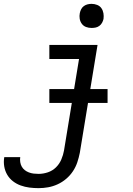

<svg xmlns="http://www.w3.org/2000/svg" viewBox="-70 -763 690 996"><path d="M130 213Q106 213 82.5 210Q59 207 37 199Q15 191 -3 177Q-21 163 -32.5 143.5Q-44 124 -48 100.5Q-52 77 -48 53Q-48 53 -48 52.5Q-48 52 -48 52H35Q35 52 35 52Q35 52 35 52Q33 65 35 78Q37 91 43 101.5Q49 112 58.5 119.5Q68 127 80 131.5Q92 136 104.5 137.5Q117 139 130 139Q154 139 178 131Q202 123 220 105.5Q238 88 248 64.5Q258 41 262 18L340 -457H186V-530H436L344 30Q339 55 331 79Q323 103 308.5 125Q294 147 273.5 164.5Q253 182 229 193Q205 204 180 208.5Q155 213 130 213ZM405 -618Q390 -618 376.5 -623Q363 -628 354.5 -639.5Q346 -651 343.5 -665.5Q341 -680 344 -695Q346 -705 351 -715Q356 -725 365 -731.5Q374 -738 384.5 -740.5Q395 -743 405 -743Q420 -743 434 -737.5Q448 -732 456 -720.5Q464 -709 466.5 -694.5Q469 -680 467 -665Q465 -655 459.5 -645Q454 -635 445 -628.5Q436 -622 425.5 -620Q415 -618 405 -618ZM488 -229H186V-301H488Z"/></svg>

Font: Iosevka Curly Slab ExObl
Style: Regular
Weight: 400
Width: 7
Italic angle: -9°
Monospace: yes
Designer: Belleve Invis
Foundry: Belleve Invis
Version: Version 11.1.0; ttfautohint (v1.8.3)